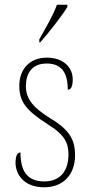

<svg xmlns="http://www.w3.org/2000/svg" viewBox="-20 -786 382 816"><path d="M147 -619V-606H151C190 -650 245 -721 266 -756V-766H222C206 -721 177 -672 147 -619ZM168 10C248 10 299 -43 299 -127C299 -187 279 -233 194 -283C125 -326 90 -363 90 -420C90 -474 116 -516 178 -516C238 -516 268 -482 268 -405C283 -405 289 -420 289 -449C289 -500 249 -541 179 -541C107 -541 62 -493 62 -421C62 -353 92 -316 184 -257C257 -212 271 -176 271 -130C271 -57 234 -15 168 -15C95 -15 67 -60 67 -138C54 -138 46 -124 46 -94C46 -50 77 10 168 10Z"/></svg>

Font: Noto Serif Bengali Condensed Thin
Style: Regular
Weight: 100
Width: 3
Designer: Juan Bruce, Universal Thirst, Indian Type Foundry and the Monotype Design Team.
Foundry: Monotype Imaging Inc.
Version: Version 2.003